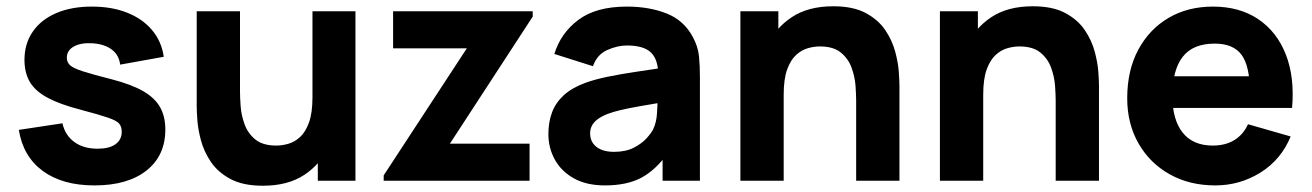

<svg xmlns="http://www.w3.org/2000/svg" viewBox="-20 -576 4181 612"><path d="M281 15Q179 15 116.2 -31.2Q53.5 -77.5 40 -162L179 -183Q187.5 -145 216.8 -123.5Q246 -102 291 -102Q328 -102 348 -116.2Q368 -130.5 368 -156Q368 -172 360 -181.8Q352 -191.5 324.2 -201Q296.5 -210.5 238 -226Q172 -243 132.5 -264Q93 -285 75.5 -314.2Q58 -343.5 58 -385Q58 -437 84.5 -475.2Q111 -513.5 159.2 -534.2Q207.5 -555 273 -555Q336.5 -555 385.5 -535.5Q434.5 -516 464.8 -480Q495 -444 502 -395L363 -370Q359.5 -400 337 -417.5Q314.5 -435 276 -438Q238.5 -440.5 215.8 -428Q193 -415.5 193 -392Q193 -378 202.8 -368.5Q212.5 -359 243.2 -349Q274 -339 337 -323Q398.5 -307 435.8 -285.8Q473 -264.5 490 -234.8Q507 -205 507 -163Q507 -80 447 -32.5Q387 15 281 15Z M818 16Q754.5 16 714.5 -5.5Q674.5 -27 652.2 -60Q630 -93 620.5 -128.8Q611 -164.5 609 -194Q607 -223.5 607 -237V-540H745V-285Q745 -266.5 747 -237.8Q749 -209 759.5 -180Q770 -151 793.8 -131.5Q817.5 -112 861 -112Q878.5 -112 898.5 -117.5Q918.5 -123 936 -138.8Q953.5 -154.5 964.8 -185.2Q976 -216 976 -266L1054 -229Q1054 -165 1028 -109Q1002 -53 949.8 -18.5Q897.5 16 818 16ZM993 0V-179H976V-540H1113V0Z M1203 0V-17L1468 -422H1233V-540H1678V-523L1414 -118H1668V0Z M1908 15Q1850 15 1809.8 -7.2Q1769.5 -29.5 1748.8 -66.8Q1728 -104 1728 -149Q1728 -186.5 1739.5 -217.5Q1751 -248.5 1776.8 -272.2Q1802.5 -296 1846 -312Q1876 -323 1917.5 -331.5Q1959 -340 2011.5 -347.8Q2064 -355.5 2127 -365L2078 -338Q2078 -386 2055 -408.5Q2032 -431 1978 -431Q1948 -431 1915.5 -416.5Q1883 -402 1870 -365L1747 -404Q1767.5 -471 1824 -513Q1880.5 -555 1978 -555Q2049.5 -555 2105 -533Q2160.5 -511 2189 -457Q2205 -427 2208 -397Q2211 -367 2211 -330V0H2092V-111L2109 -88Q2069.5 -33.5 2023.8 -9.2Q1978 15 1908 15ZM1937 -92Q1974.5 -92 2000.2 -105.2Q2026 -118.5 2041.2 -135.5Q2056.5 -152.5 2062 -164Q2072.5 -186 2074.2 -215.2Q2076 -244.5 2076 -264L2116 -254Q2055.5 -244 2018 -237.2Q1980.5 -230.5 1957.5 -225Q1934.5 -219.5 1917 -213Q1897 -205 1884.8 -195.8Q1872.5 -186.5 1866.8 -175.5Q1861 -164.5 1861 -151Q1861 -132.5 1870.2 -119.2Q1879.5 -106 1896.5 -99Q1913.5 -92 1937 -92Z M2709 0V-255Q2709 -273.5 2707 -302.2Q2705 -331 2694.5 -360Q2684 -389 2660.2 -408.5Q2636.5 -428 2593 -428Q2575.5 -428 2555.5 -422.5Q2535.5 -417 2518 -401.2Q2500.5 -385.5 2489.2 -355Q2478 -324.5 2478 -274L2400 -311Q2400 -375 2426 -431Q2452 -487 2504.2 -521.5Q2556.5 -556 2636 -556Q2699.5 -556 2739.5 -534.5Q2779.5 -513 2801.8 -480Q2824 -447 2833.5 -411.2Q2843 -375.5 2845 -346Q2847 -316.5 2847 -303V0ZM2340 0V-540H2461V-361H2478V0Z M3345 0V-255Q3345 -273.5 3343 -302.2Q3341 -331 3330.5 -360Q3320 -389 3296.2 -408.5Q3272.5 -428 3229 -428Q3211.5 -428 3191.5 -422.5Q3171.5 -417 3154 -401.2Q3136.5 -385.5 3125.2 -355Q3114 -324.5 3114 -274L3036 -311Q3036 -375 3062 -431Q3088 -487 3140.2 -521.5Q3192.5 -556 3272 -556Q3335.5 -556 3375.5 -534.5Q3415.5 -513 3437.8 -480Q3460 -447 3469.5 -411.2Q3479 -375.5 3481 -346Q3483 -316.5 3483 -303V0ZM2976 0V-540H3097V-361H3114V0Z M3854 15Q3771 15 3707.8 -20.8Q3644.5 -56.5 3608.8 -119.2Q3573 -182 3573 -263Q3573 -351.5 3608 -417Q3643 -482.5 3704.5 -518.8Q3766 -555 3846 -555Q3931 -555 3990.5 -515Q4050 -475 4078.5 -402.5Q4107 -330 4098.5 -232H3964V-282Q3964 -364.5 3937.8 -400.8Q3911.5 -437 3852 -437Q3782.5 -437 3749.8 -394.8Q3717 -352.5 3717 -270Q3717 -194.5 3749.8 -153.2Q3782.5 -112 3846 -112Q3886 -112 3914.5 -129.5Q3943 -147 3958 -180L4094 -141Q4063.5 -67 3997.8 -26Q3932 15 3854 15ZM3675 -232V-333H4033V-232Z"/></svg>

Font: Manrope ExtraLight ExtraBold
Style: Regular
Weight: 800
Version: Version 4.504